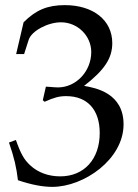

<svg xmlns="http://www.w3.org/2000/svg" viewBox="-20 -709 539 749"><path d="M462 -224C462 -345 355 -366 308 -374C388 -436 418 -482 418 -541C418 -630 344 -689 233 -689C165 -689 120 -670 72 -622L43 -498H74L92 -554C103 -588 166 -622 218 -622C283 -622 336 -569 336 -506C336 -431 277 -368 206 -368C198 -368 187 -369 174 -370L159 -371L147 -318L154 -312C192 -329 211 -334 238 -334C321 -334 369 -281 369 -190C369 -88 308 -21 215 -21C169 -21 128 -36 98 -64C74 -86 61 -109 42 -163L15 -153C36 -92 44 -56 50 -6C103 12 147 20 184 20C307 20 462 -87 462 -224Z"/></svg>

Font: Asana Math
Style: Regular
Weight: 400
Version: Version 000.958